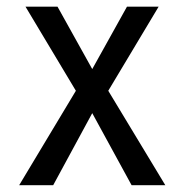

<svg xmlns="http://www.w3.org/2000/svg" viewBox="-20 -546 540 562"><path d="M296.9 -280.3 463.9 -3.9H365.2L250 -214.8L135.7 -3.9H36.1L202.1 -280.3L54.7 -526.4H148.4L250 -343.8L351.6 -526.4H444.3Z"/></svg>

Font: MotoyaLCedar
Style: W3 mono
Weight: 400
Version: Version 1.01